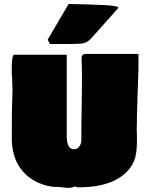

<svg xmlns="http://www.w3.org/2000/svg" viewBox="-20 -950 748 962"><path d="M218.8 -751 230.5 -729.5H335.9C392.6 -732.4 408.2 -725.6 441.4 -762.7L573.6 -911.1C573.6 -925.9 439.5 -926.4 418 -927.7L324 -930.2ZM41 -557.6V-558.6V-542C41 -527.3 43 -512.7 43 -498C43 -493.2 42 -487.3 42 -482.4V-468.8C38.1 -390.6 40 -321.3 39.1 -245.1C43.9 -92.8 149.4 -25.4 248 -13.7H270.5C289.1 -11.7 314.5 -7.8 333 -8.8V-9.8C337.9 -9.8 347.7 -10.7 347.7 -14.6H359.4C366.2 -11.7 373 -11.7 379.9 -11.7C490.2 -11.7 608.4 -43 652.3 -144.5V-146.5C663.1 -169.9 666 -208 666 -244.1V-282.2C665 -289.1 665 -296.9 665 -305.7C665 -314.5 666 -324.2 666 -335V-365.2C668 -446.3 670.9 -520.5 673.8 -603.5V-679.7H402.3C393.6 -675.8 388.7 -668.9 388.7 -660.2C390.6 -622.1 390.6 -580.1 390.6 -537.1C390.6 -462.9 388.7 -392.6 387.7 -321.3V-249C387.7 -224.6 373 -202.1 351.6 -202.1C317.4 -202.1 314.5 -244.1 314.5 -265.6V-675.8H48.8C41 -668 39.1 -639.6 39.1 -613.3C39.1 -588.2 38.7 -569.4 41 -557.6Z"/></svg>

Font: Bowlby One SC
Style: Regular
Weight: 400
Width: 1
Version: Version 1.2